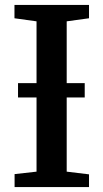

<svg xmlns="http://www.w3.org/2000/svg" viewBox="-20 -763 422 783"><path d="M129 -63V-676L39 -688.5V-743H343V-688.5L252 -676V-63L343 -52V0H39.5V-53ZM325.5 -424V-365.5H53.5V-424Z"/></svg>

Font: Merriweather 20pt SemiBold
Style: Regular
Weight: 600
Version: Version 2.100